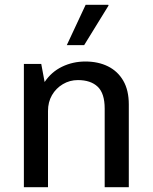

<svg xmlns="http://www.w3.org/2000/svg" viewBox="-20 -776 635 796"><path d="M79 0V-511H151L165 -436Q193 -478 237.5 -499.5Q282 -521 334 -521Q387 -521 427.5 -501Q468 -481 491 -441.5Q514 -402 514 -343V0H414V-326Q414 -389 385 -416.5Q356 -444 303 -444Q269 -444 240.5 -427Q212 -410 195.5 -381.5Q179 -353 179 -316V0ZM257 -589 335 -756H429L430 -753L329 -589Z"/></svg>

Font: Chivo Medium
Style: Regular
Weight: 400
Version: Version 2.002